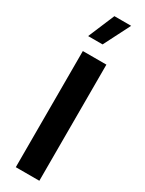

<svg xmlns="http://www.w3.org/2000/svg" viewBox="-257 -1029 803 1062"><g transform="rotate(30 144.5 -498.0)"><path d="M124 -996.1 53.2 -828.1H145.5L231 -996.1ZM219.7 0V-741.7H69.3V0Z"/></g></svg>

Font: Estedad-FD-VF Thin
Style: Regular
Weight: 100
Designer: Amin Abedi
Version: Version 5.0